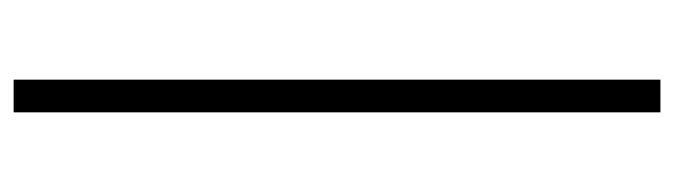

<svg xmlns="http://www.w3.org/2000/svg" viewBox="-374 -447 990 282"><g transform="rotate(90 121.0 -306.0)"><path d="M145 -781V169H97V-781Z"/></g></svg>

Font: Exo 2 Light
Style: Regular
Weight: 300
Designer: Natanael Gama
Foundry: Natanael Gama
Version: Version 2.010